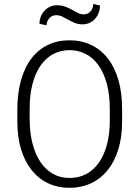

<svg xmlns="http://www.w3.org/2000/svg" viewBox="-20 -921 691 952"><path d="M585.4 -319.3Q585.4 -240.2 566.2 -179Q546.9 -117.7 512.5 -75.7Q478 -33.7 430.2 -11.7Q382.3 10.3 324.7 10.3Q267.6 10.3 220 -11.7Q172.4 -33.7 138.2 -75.7Q104 -117.7 85 -179Q65.9 -240.2 65.9 -319.3V-374.5Q65.9 -457 83.7 -521.5Q101.6 -585.9 135.3 -630.4Q168.9 -674.8 216.8 -698Q264.6 -721.2 324.7 -721.2Q383.8 -721.2 431.9 -698.2Q480 -675.3 514.2 -631.8Q548.3 -588.4 566.9 -525.1Q585.4 -461.9 585.4 -380.9ZM524.4 -379.4Q524.4 -452.1 509.3 -507.1Q494.1 -562 467.5 -598.6Q440.9 -635.3 404.3 -653.8Q367.7 -672.4 324.7 -672.4Q281.7 -672.4 245.6 -653.8Q209.5 -635.3 183.1 -598.6Q156.7 -562 141.8 -507.1Q127 -452.1 127 -379.4V-332.5Q127 -266.6 140.4 -212.4Q153.8 -158.2 179.2 -119.6Q204.6 -81.1 241.2 -59.8Q277.8 -38.6 324.7 -38.6Q370.6 -38.6 407.5 -58.1Q444.3 -77.6 470.2 -114.5Q496.1 -151.4 510.3 -204.1Q524.4 -256.8 524.4 -323.2ZM475.6 -893.6Q475.6 -873 468.8 -856Q461.9 -838.9 450.2 -826.4Q438.5 -814 422.9 -807.1Q407.2 -800.3 389.6 -800.3Q367.7 -800.3 350.6 -807.4Q333.5 -814.5 318.6 -823Q303.7 -831.5 289.3 -838.6Q274.9 -845.7 258.3 -845.7Q246.6 -845.7 237.5 -840.8Q228.5 -835.9 222.7 -828.6Q216.8 -821.3 213.9 -812.5Q210.9 -803.7 210.9 -795.9L175.8 -802.7Q175.8 -823.2 182.9 -840.1Q189.9 -856.9 201.9 -869.1Q213.9 -881.3 229.2 -888.2Q244.6 -895 261.7 -895Q285.6 -895 304 -887.9Q322.3 -880.9 337.6 -872.3Q353 -863.8 366.5 -856.7Q379.9 -849.6 394.5 -849.6Q414.6 -849.6 428.2 -863.8Q441.9 -877.9 441.9 -901.4Z"/></svg>

Font: Ufes Sans Light
Style: Regular
Weight: 200
Designer: Ricardo Esteves & Thais Bronze
Foundry: ProDesignUfes - Ricardo Esteves, Thais Bronze (This is a derivative work, based on Roboto family, by Christian Robertson
Version: Version 2.0